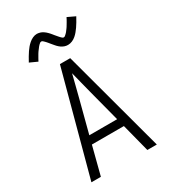

<svg xmlns="http://www.w3.org/2000/svg" viewBox="-230 -1082 1059 1195"><g transform="rotate(-30 300.0 -485.0)"><path d="M65 0 263 -735H337L535 0H467L415 -202H185L133 0ZM200 -260H400L340 -490Q330 -529 320 -568.5Q310 -608 300 -648Q290 -608 280 -568.5Q270 -529 260 -490ZM367 -813Q361 -813 354.5 -814Q348 -815 342.5 -817Q337 -819 331 -822Q325 -825 320 -828.5Q315 -832 310.5 -836Q306 -840 301.5 -844.5Q297 -849 293 -854Q289 -859 285 -863.5Q281 -868 277 -873Q273 -878 268.5 -883.5Q264 -889 260 -893.5Q256 -898 252 -902Q248 -906 243 -910.5Q238 -915 233 -915Q227 -915 222.5 -911.5Q218 -908 212.5 -902.5Q207 -897 204.5 -893.5Q202 -890 199 -886Q196 -882 192.5 -877.5Q189 -873 185.5 -868Q182 -863 178.5 -857Q175 -851 171 -844Q167 -837 163 -830Q159 -823 155 -815L100 -840Q110 -858 119 -873.5Q128 -889 137 -902Q146 -915 154.5 -925Q163 -935 175 -945.5Q187 -956 202 -963Q217 -970 233 -970Q239 -970 245.5 -968.5Q252 -967 257.5 -965.5Q263 -964 269 -960.5Q275 -957 280 -953.5Q285 -950 289.5 -946Q294 -942 298.5 -937.5Q303 -933 307 -928.5Q311 -924 315 -919Q319 -914 323 -909Q327 -904 331.5 -899Q336 -894 340 -889Q344 -884 348 -880Q352 -876 357 -871.5Q362 -867 367 -867Q373 -867 377.5 -871Q382 -875 387.5 -880Q393 -885 395.5 -888.5Q398 -892 401 -896Q404 -900 407.5 -904.5Q411 -909 414.5 -914.5Q418 -920 421.5 -926Q425 -932 429 -938.5Q433 -945 437 -952.5Q441 -960 445 -968L500 -942Q490 -924 481 -908.5Q472 -893 463 -880.5Q454 -868 445.5 -857.5Q437 -847 425 -836.5Q413 -826 398 -819.5Q383 -813 367 -813Z"/></g></svg>

Font: Iosevka Light Extended
Style: Regular
Weight: 300
Width: 7
Monospace: yes
Designer: Belleve Invis
Foundry: Belleve Invis
Version: Version 32.5.0; ttfautohint (v1.8.4)